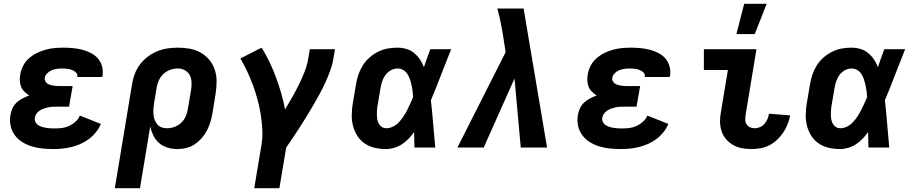

<svg xmlns="http://www.w3.org/2000/svg" viewBox="-20 -780 4840 1015"><path d="M262 8Q233 8 204 5Q175 2 148.5 -6Q122 -14 98.5 -28.5Q75 -43 58.5 -65Q42 -87 36 -115Q30 -143 35 -172Q38 -190 46 -207.5Q54 -225 68 -238Q82 -251 99.5 -260Q117 -269 134 -275Q121 -284 109.5 -295Q98 -306 92 -320.5Q86 -335 85 -352Q84 -369 87 -386Q91 -410 102.5 -432.5Q114 -455 133.5 -472Q153 -489 175.5 -500Q198 -511 222 -517.5Q246 -524 270 -526Q294 -528 317 -528Q343 -528 367.5 -525.5Q392 -523 415.5 -517Q439 -511 461 -499.5Q483 -488 498 -470.5Q513 -453 519.5 -429Q526 -405 522 -380L520 -373H388L389 -374Q391 -388 381.5 -397Q372 -406 360 -410.5Q348 -415 335 -416.5Q322 -418 308 -418Q295 -418 281 -416Q267 -414 254 -409Q241 -404 230 -393Q219 -382 217 -369Q215 -360 219 -352Q223 -344 229.5 -339Q236 -334 244.5 -331.5Q253 -329 262 -327.5Q271 -326 280 -325.5Q289 -325 298 -325H364L345 -216H279Q268 -216 256.5 -215.5Q245 -215 234 -212.5Q223 -210 211.5 -206Q200 -202 190 -195.5Q180 -189 173 -179Q166 -169 164 -158Q162 -146 167 -135.5Q172 -125 181 -119Q190 -113 201 -109.5Q212 -106 224 -104Q236 -102 247.5 -101.5Q259 -101 271 -101Q290 -101 309 -103.5Q328 -106 346 -114.5Q364 -123 379.5 -137Q395 -151 402 -169L513 -125Q504 -102 487.5 -81.5Q471 -61 450.5 -45.5Q430 -30 406.5 -19.5Q383 -9 359 -3Q335 3 310.5 5.5Q286 8 262 8Z M587 215 678 -334Q682 -361 692 -388Q702 -415 719.5 -438.5Q737 -462 760.5 -480Q784 -498 811 -509Q838 -520 865.5 -524Q893 -528 920 -528Q952 -528 983 -522.5Q1014 -517 1040.5 -502Q1067 -487 1086.5 -463.5Q1106 -440 1115.5 -411Q1125 -382 1125 -350Q1125 -318 1120 -286L1104 -186Q1100 -163 1093.5 -139.5Q1087 -116 1076 -94Q1065 -72 1048.5 -52.5Q1032 -33 1011 -18.5Q990 -4 966 2Q942 8 919 8Q891 8 866 0.5Q841 -7 821.5 -23.5Q802 -40 791 -63Q780 -86 774 -111L720 215ZM862 -102Q882 -102 902 -109Q922 -116 937.5 -130.5Q953 -145 961.5 -164.5Q970 -184 973 -204L990 -304Q993 -324 992.5 -344.5Q992 -365 983.5 -382Q975 -399 957.5 -408.5Q940 -418 920 -418Q900 -418 880 -411Q860 -404 844.5 -389.5Q829 -375 820 -355.5Q811 -336 808 -316L794 -232Q792 -217 791 -202Q790 -187 791.5 -173Q793 -159 798 -146Q803 -133 811.5 -122.5Q820 -112 833.5 -107Q847 -102 862 -102Z M1457 215H1324L1363 -18Q1369 -59 1366.5 -100Q1364 -141 1357.5 -180Q1351 -219 1340.5 -257Q1330 -295 1316.5 -331.5Q1303 -368 1286.5 -403Q1270 -438 1251 -471L1363 -528Q1386 -491 1405 -451.5Q1424 -412 1439 -371Q1454 -330 1466.5 -287.5Q1479 -245 1487 -201Q1506 -233 1524.5 -265.5Q1543 -298 1559.5 -331.5Q1576 -365 1589.5 -399Q1603 -433 1609 -468L1618 -520H1751L1742 -468Q1737 -437 1725.5 -406Q1714 -375 1700.5 -345Q1687 -315 1671 -285.5Q1655 -256 1638 -227Q1621 -198 1603.5 -169Q1586 -140 1568 -112Q1550 -84 1531 -56Q1512 -28 1493 0Z M2021 8Q1990 8 1961.5 1.5Q1933 -5 1909 -21Q1885 -37 1869.5 -61Q1854 -85 1846.5 -113.5Q1839 -142 1839.5 -172.5Q1840 -203 1845 -234L1862 -334Q1866 -360 1874.5 -385Q1883 -410 1897.5 -433.5Q1912 -457 1933 -475.5Q1954 -494 1979 -506.5Q2004 -519 2029.5 -523.5Q2055 -528 2081 -528Q2106 -528 2129 -521Q2152 -514 2169.5 -499.5Q2187 -485 2200 -466Q2213 -447 2221 -425Q2229 -449 2237.5 -472.5Q2246 -496 2255 -520H2365Q2338 -453 2312 -385Q2286 -317 2258 -250Q2265 -188 2270 -125Q2275 -62 2281 0H2171Q2170 -20 2170 -40.5Q2170 -61 2169 -82Q2156 -63 2140 -46.5Q2124 -30 2105 -17.5Q2086 -5 2064 1.5Q2042 8 2021 8ZM2022 -102Q2040 -102 2058 -111Q2076 -120 2089 -134Q2102 -148 2113 -164.5Q2124 -181 2132.5 -198Q2141 -215 2149 -232.5Q2157 -250 2164 -267Q2163 -283 2161 -299Q2159 -315 2155.5 -330.5Q2152 -346 2147 -361Q2142 -376 2133.5 -389Q2125 -402 2111.5 -410Q2098 -418 2081 -418Q2064 -418 2046.5 -408.5Q2029 -399 2018 -384Q2007 -369 2001 -351.5Q1995 -334 1992 -316L1975 -216Q1973 -204 1972.5 -192Q1972 -180 1972.5 -168Q1973 -156 1975.5 -144.5Q1978 -133 1984 -123.5Q1990 -114 2000 -108Q2010 -102 2022 -102Z M2537 0H2398L2653 -504L2642 -575Q2636 -615 2628 -655.5Q2620 -696 2609 -735H2748L2761 -658L2872 0H2733L2700 -365Z M3262 8Q3233 8 3204 5Q3175 2 3148.5 -6Q3122 -14 3098.5 -28.5Q3075 -43 3058.5 -65Q3042 -87 3036 -115Q3030 -143 3035 -172Q3038 -190 3046 -207.5Q3054 -225 3068 -238Q3082 -251 3099.5 -260Q3117 -269 3134 -275Q3121 -284 3109.5 -295Q3098 -306 3092 -320.5Q3086 -335 3085 -352Q3084 -369 3087 -386Q3091 -410 3102.5 -432.5Q3114 -455 3133.5 -472Q3153 -489 3175.5 -500Q3198 -511 3222 -517.5Q3246 -524 3270 -526Q3294 -528 3317 -528Q3343 -528 3367.5 -525.5Q3392 -523 3415.5 -517Q3439 -511 3461 -499.5Q3483 -488 3498 -470.5Q3513 -453 3519.5 -429Q3526 -405 3522 -380L3520 -373H3388L3389 -374Q3391 -388 3381.5 -397Q3372 -406 3360 -410.5Q3348 -415 3335 -416.5Q3322 -418 3308 -418Q3295 -418 3281 -416Q3267 -414 3254 -409Q3241 -404 3230 -393Q3219 -382 3217 -369Q3215 -360 3219 -352Q3223 -344 3229.5 -339Q3236 -334 3244.5 -331.5Q3253 -329 3262 -327.5Q3271 -326 3280 -325.5Q3289 -325 3298 -325H3364L3345 -216H3279Q3268 -216 3256.5 -215.5Q3245 -215 3234 -212.5Q3223 -210 3211.5 -206Q3200 -202 3190 -195.5Q3180 -189 3173 -179Q3166 -169 3164 -158Q3162 -146 3167 -135.5Q3172 -125 3181 -119Q3190 -113 3201 -109.5Q3212 -106 3224 -104Q3236 -102 3247.5 -101.5Q3259 -101 3271 -101Q3290 -101 3309 -103.5Q3328 -106 3346 -114.5Q3364 -123 3379.5 -137Q3395 -151 3402 -169L3513 -125Q3504 -102 3487.5 -81.5Q3471 -61 3450.5 -45.5Q3430 -30 3406.5 -19.5Q3383 -9 3359 -3Q3335 3 3310.5 5.5Q3286 8 3262 8Z M3954 8Q3928 8 3903 3.5Q3878 -1 3856.5 -13Q3835 -25 3819 -43.5Q3803 -62 3795 -85.5Q3787 -109 3786.5 -135Q3786 -161 3791 -187L3828 -410H3701V-520H3979L3921 -169Q3919 -156 3920 -143.5Q3921 -131 3928 -121Q3935 -111 3946.5 -106.5Q3958 -102 3971 -102Q3985 -102 3999 -108.5Q4013 -115 4022.5 -126.5Q4032 -138 4037.5 -151.5Q4043 -165 4045 -179L4157 -170Q4153 -147 4144 -124Q4135 -101 4121 -80Q4107 -59 4088.5 -41.5Q4070 -24 4048 -12.5Q4026 -1 4001.5 3.5Q3977 8 3954 8ZM3873 -600 3914 -760H4033L3970 -600Z M4421 8Q4390 8 4361.5 1.5Q4333 -5 4309 -21Q4285 -37 4269.5 -61Q4254 -85 4246.5 -113.5Q4239 -142 4239.5 -172.5Q4240 -203 4245 -234L4262 -334Q4266 -360 4274.5 -385Q4283 -410 4297.5 -433.5Q4312 -457 4333 -475.5Q4354 -494 4379 -506.5Q4404 -519 4429.5 -523.5Q4455 -528 4481 -528Q4506 -528 4529 -521Q4552 -514 4569.5 -499.5Q4587 -485 4600 -466Q4613 -447 4621 -425Q4629 -449 4637.5 -472.5Q4646 -496 4655 -520H4765Q4738 -453 4712 -385Q4686 -317 4658 -250Q4665 -188 4670 -125Q4675 -62 4681 0H4571Q4570 -20 4570 -40.5Q4570 -61 4569 -82Q4556 -63 4540 -46.5Q4524 -30 4505 -17.5Q4486 -5 4464 1.5Q4442 8 4421 8ZM4422 -102Q4440 -102 4458 -111Q4476 -120 4489 -134Q4502 -148 4513 -164.5Q4524 -181 4532.5 -198Q4541 -215 4549 -232.5Q4557 -250 4564 -267Q4563 -283 4561 -299Q4559 -315 4555.5 -330.5Q4552 -346 4547 -361Q4542 -376 4533.5 -389Q4525 -402 4511.5 -410Q4498 -418 4481 -418Q4464 -418 4446.5 -408.5Q4429 -399 4418 -384Q4407 -369 4401 -351.5Q4395 -334 4392 -316L4375 -216Q4373 -204 4372.5 -192Q4372 -180 4372.5 -168Q4373 -156 4375.5 -144.5Q4378 -133 4384 -123.5Q4390 -114 4400 -108Q4410 -102 4422 -102Z"/></svg>

Font: Iosevka Extrabold Extended
Style: Italic
Weight: 800
Width: 7
Italic angle: -9°
Monospace: yes
Designer: Belleve Invis
Foundry: Belleve Invis
Version: Version 32.5.0; ttfautohint (v1.8.4)